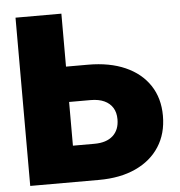

<svg xmlns="http://www.w3.org/2000/svg" viewBox="-52 -777 774 827"><g transform="rotate(-5 335.0 -364.0)"><path d="M167 -498.5H338.9Q432.1 -498.5 499.8 -468.5Q567.4 -438.5 604.2 -383.1Q641.1 -327.6 641.1 -251.5Q641.1 -174.3 604.7 -117.9Q568.4 -61.5 501.5 -30.8Q434.6 0 342.8 0H45.4V-727.5H243.7V-156.7H336.9Q388.7 -156.7 416.7 -182.1Q444.8 -207.5 444.8 -253.4Q444.8 -282.7 432.1 -303.2Q419.4 -323.7 395.5 -334.7Q371.6 -345.7 336.9 -345.7H167Z"/></g></svg>

Font: Inter 17pt Black
Style: Regular
Weight: 900
Version: Version 4.001;git-66647c0bb